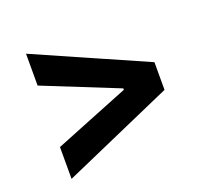

<svg xmlns="http://www.w3.org/2000/svg" viewBox="-102 -699 884 815"><g transform="rotate(-20 340.0 -291.5)"><path d="M589.8 -228.3V-353.3L89.8 -573.5V-429.7L427.6 -294V-287.6L89.8 -152V-8.2Z"/></g></svg>

Font: Margiela Sans
Style: Bold
Weight: 700
Designer: Stefan Endress, Andreas Faust
Version: Version 1.100;FEAKit 1.0